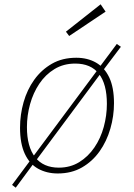

<svg xmlns="http://www.w3.org/2000/svg" viewBox="-20 -798 620 891"><path d="M522 -594 541 -581 452 -463 448 -458 144 -49 138 -42 53 73 36 60 126 -61 131 -68 433 -474 437 -480ZM334 -530Q386 -530 425.5 -507.5Q465 -485 487 -438.5Q509 -392 509 -319Q509 -259 492 -200.5Q475 -142 442 -95.5Q409 -49 360.5 -21Q312 7 248 7Q197 7 157 -15Q117 -37 95 -84.5Q73 -132 73 -205Q73 -266 89.5 -324Q106 -382 139 -428Q172 -474 220.5 -502Q269 -530 334 -530ZM329 -503Q275 -503 233 -477.5Q191 -452 162.5 -409.5Q134 -367 119.5 -314.5Q105 -262 105 -208Q105 -117 143 -68.5Q181 -20 253 -20Q306 -20 347.5 -45.5Q389 -71 418 -113.5Q447 -156 461.5 -209Q476 -262 476 -316Q476 -408 439 -455.5Q402 -503 329 -503ZM301 -631 286 -651 447 -778 470 -744Z"/></svg>

Font: Bitter Thin ExtraLight
Style: Italic
Weight: 250
Italic angle: -9°
Version: Version 2.002